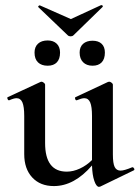

<svg xmlns="http://www.w3.org/2000/svg" viewBox="-20 -712 541 745"><path d="M494 -63Q498 -63 500.5 -58Q503 -53 499 -51L369 12L364 13Q354 13 346 -10Q338 -33 337 -70Q268 10 189 10Q136 10 105 -23.5Q74 -57 74 -114V-262Q74 -298 67 -314.5Q60 -331 44 -331Q34 -331 16 -323H14Q11 -323 9 -328.5Q7 -334 10 -335L137 -394L141 -395Q145 -395 150 -391Q155 -387 155 -384V-157Q155 -46 239 -46Q264 -46 290 -58Q316 -70 337 -91V-262Q337 -298 330 -314.5Q323 -331 307 -331Q297 -331 278 -323H276Q273 -323 271.5 -328.5Q270 -334 273 -335L399 -394L404 -395Q408 -395 413 -391Q418 -387 418 -384V-113Q418 -78 425 -64Q432 -50 448 -50Q462 -50 493 -63ZM129 -684 128 -686Q128 -688 131 -690Q134 -692 135 -691L255 -638L372 -692H374Q377 -692 378.5 -689.5Q380 -687 378 -685L265 -575Q261 -571 254 -571Q247 -571 243 -575ZM114 -508Q114 -530 127.5 -542.5Q141 -555 165 -555Q187 -555 200 -542.5Q213 -530 213 -508Q213 -483 200.5 -470Q188 -457 165 -457Q141 -457 127.5 -470Q114 -483 114 -508ZM289 -508Q289 -530 302.5 -542Q316 -554 339 -554Q362 -554 374.5 -542Q387 -530 387 -508Q387 -483 374.5 -470Q362 -457 339 -457Q316 -457 302.5 -470.5Q289 -484 289 -508Z"/></svg>

Font: Cormorant Garamond SemiBold
Style: Regular
Weight: 600
Designer: Christian Thalmann (Catharsis Fonts)
Version: Version 3.000